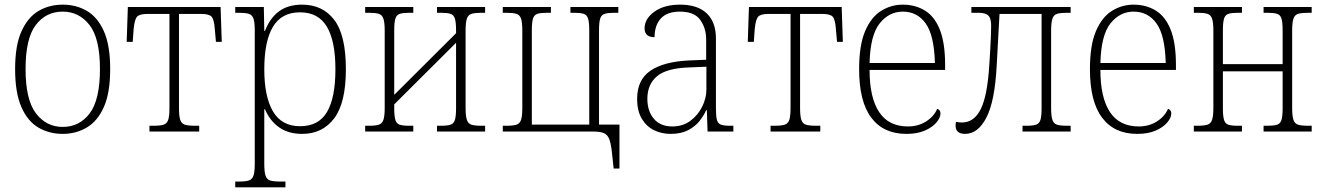

<svg xmlns="http://www.w3.org/2000/svg" viewBox="-20 -566 5701 826"><path d="M250 10Q192 10 145.5 -17Q99 -44 72 -105.5Q45 -167 45 -269Q45 -371 72.5 -431.5Q100 -492 146 -519Q192 -546 250 -546Q308 -546 354 -519Q400 -492 427 -431.5Q454 -371 454 -269Q454 -167 427 -106Q400 -45 353.5 -17.5Q307 10 250 10ZM250 -20Q322 -20 366 -78.5Q410 -137 410 -269Q410 -401 365 -458.5Q320 -516 250 -516Q178 -516 134 -458.5Q90 -401 90 -269Q90 -137 134.5 -78.5Q179 -20 250 -20Z M623 0V-25H641Q669 -25 683.5 -29.5Q698 -34 703.5 -50Q709 -66 709 -101V-506H613Q581 -506 570 -494.5Q559 -483 555 -442L551 -386H525L530 -536H929L934 -386H909L904 -442Q901 -483 890 -494.5Q879 -506 847 -506H750V-101Q750 -66 755.5 -50Q761 -34 775.5 -29.5Q790 -25 819 -25H837V0Z M992 240V215H1008Q1036 215 1050.5 210.5Q1065 206 1070.5 189.5Q1076 173 1076 139V-435Q1076 -470 1070.5 -486Q1065 -502 1050.5 -506.5Q1036 -511 1009 -511H992V-536H1115L1117 -433H1120Q1141 -488 1180 -517Q1219 -546 1280 -546Q1368 -546 1418 -480.5Q1468 -415 1468 -268Q1468 -123 1417.5 -56.5Q1367 10 1280 10Q1221 10 1181 -18Q1141 -46 1120 -96H1117Q1117 -73 1117 -45Q1117 -17 1117 11V139Q1117 174 1122.5 190Q1128 206 1142.5 210.5Q1157 215 1186 215H1208V240ZM1271 -23Q1351 -23 1387 -84.5Q1423 -146 1423 -268Q1423 -390 1386 -451.5Q1349 -513 1271 -513Q1191 -513 1154 -450.5Q1117 -388 1117 -268Q1117 -150 1154.5 -86.5Q1192 -23 1271 -23Z M1551 0V-25H1567Q1595 -25 1609.5 -29.5Q1624 -34 1629.5 -50.5Q1635 -67 1635 -101V-435Q1635 -469 1629.5 -485.5Q1624 -502 1609.5 -506.5Q1595 -511 1567 -511H1551V-536H1758V-511H1740Q1714 -511 1700 -506.5Q1686 -502 1681 -486Q1676 -470 1676 -435V-158L1942 -423V-435Q1942 -470 1937 -486Q1932 -502 1918 -506.5Q1904 -511 1877 -511H1860V-536H2067V-511H2050Q2023 -511 2008.5 -506.5Q1994 -502 1988.5 -485.5Q1983 -469 1983 -435V-101Q1983 -67 1988.5 -50.5Q1994 -34 2008.5 -29.5Q2023 -25 2050 -25H2067V0H1860V-25H1877Q1904 -25 1918 -29.5Q1932 -34 1937 -50Q1942 -66 1942 -101V-382L1676 -117V-101Q1676 -66 1681 -50Q1686 -34 1699.5 -29.5Q1713 -25 1740 -25H1758V0Z M2620 159 2613 94Q2609 55 2602 35Q2595 15 2579.5 7.5Q2564 0 2534 0H2143V-25H2159Q2187 -25 2201.5 -29.5Q2216 -34 2221.5 -50Q2227 -66 2227 -101V-435Q2227 -470 2221.5 -486Q2216 -502 2201.5 -506.5Q2187 -511 2159 -511H2143V-536H2350V-511H2332Q2306 -511 2292 -506.5Q2278 -502 2273 -486Q2268 -470 2268 -435V-30H2515V-435Q2515 -470 2510 -486Q2505 -502 2491 -506.5Q2477 -511 2451 -511H2434V-536H2640V-511H2624Q2596 -511 2581.5 -506.5Q2567 -502 2562 -486Q2557 -470 2557 -435V-30H2645V159Z M2865 10Q2827 10 2794.5 -5.5Q2762 -21 2741.5 -54.5Q2721 -88 2721 -141Q2721 -223 2778.5 -262Q2836 -301 2945 -306L3018 -309V-396Q3018 -445 2992.5 -480.5Q2967 -516 2905 -516Q2850 -516 2823 -486.5Q2796 -457 2796 -406Q2753 -406 2753 -444Q2753 -485 2795 -515.5Q2837 -546 2906 -546Q2981 -546 3020.5 -508.5Q3060 -471 3060 -400V-101Q3060 -67 3064 -51Q3068 -35 3081 -30Q3094 -25 3120 -25H3135V0H3024L3021 -92H3018Q3008 -69 2989.5 -45.5Q2971 -22 2940.5 -6Q2910 10 2865 10ZM2872 -22Q2918 -22 2950.5 -46.5Q2983 -71 3001 -107.5Q3019 -144 3019 -181V-279L2946 -276Q2848 -273 2806.5 -238Q2765 -203 2765 -141Q2765 -88 2793 -55Q2821 -22 2872 -22Z M3295 0V-25H3313Q3341 -25 3355.5 -29.5Q3370 -34 3375.5 -50Q3381 -66 3381 -101V-506H3285Q3253 -506 3242 -494.5Q3231 -483 3227 -442L3223 -386H3197L3202 -536H3601L3606 -386H3581L3576 -442Q3573 -483 3562 -494.5Q3551 -506 3519 -506H3422V-101Q3422 -66 3427.5 -50Q3433 -34 3447.5 -29.5Q3462 -25 3491 -25H3509V0Z M3879 10Q3781 10 3728.5 -59.5Q3676 -129 3676 -268Q3676 -372 3702 -432.5Q3728 -493 3771 -519.5Q3814 -546 3864 -546Q3917 -546 3958.5 -521Q4000 -496 4023 -439Q4046 -382 4046 -286V-265H3721Q3721 -146 3762 -84Q3803 -22 3886 -22Q3930 -22 3964 -43.5Q3998 -65 4012 -98Q4026 -93 4026 -78Q4026 -60 4009 -39.5Q3992 -19 3959.5 -4.5Q3927 10 3879 10ZM4002 -295Q3999 -414 3962.5 -465Q3926 -516 3864 -516Q3805 -516 3764.5 -465.5Q3724 -415 3721 -295Z M4132 10Q4091 10 4091 -26Q4091 -31 4091.5 -35Q4092 -39 4093 -42Q4106 -39 4118 -39Q4171 -39 4199.5 -97Q4228 -155 4236 -286Q4238 -317 4240 -350Q4242 -383 4243 -411.5Q4244 -440 4244 -456Q4244 -487 4232 -499Q4220 -511 4190 -511H4159V-536H4586V-511H4570Q4542 -511 4527.5 -506.5Q4513 -502 4507.5 -485.5Q4502 -469 4502 -435V-101Q4502 -67 4507.5 -50.5Q4513 -34 4527.5 -29.5Q4542 -25 4570 -25H4586V0H4379V-25H4396Q4423 -25 4437 -29.5Q4451 -34 4456 -50Q4461 -66 4461 -101V-506H4280L4268 -286Q4260 -130 4223.5 -60Q4187 10 4132 10Z M4872 10Q4774 10 4721.5 -59.5Q4669 -129 4669 -268Q4669 -372 4695 -432.5Q4721 -493 4764 -519.5Q4807 -546 4857 -546Q4910 -546 4951.5 -521Q4993 -496 5016 -439Q5039 -382 5039 -286V-265H4714Q4714 -146 4755 -84Q4796 -22 4879 -22Q4923 -22 4957 -43.5Q4991 -65 5005 -98Q5019 -93 5019 -78Q5019 -60 5002 -39.5Q4985 -19 4952.5 -4.5Q4920 10 4872 10ZM4995 -295Q4992 -414 4955.5 -465Q4919 -516 4857 -516Q4798 -516 4757.5 -465.5Q4717 -415 4714 -295Z M5116 0V-25H5132Q5160 -25 5174.5 -29.5Q5189 -34 5194.5 -50.5Q5200 -67 5200 -101V-435Q5200 -469 5194.5 -485.5Q5189 -502 5174.5 -506.5Q5160 -511 5132 -511H5116V-536H5323V-511H5305Q5279 -511 5265 -506.5Q5251 -502 5246 -486Q5241 -470 5241 -435V-290H5498V-435Q5498 -470 5493 -486Q5488 -502 5474 -506.5Q5460 -511 5434 -511H5416V-536H5623V-511H5607Q5579 -511 5564.5 -506.5Q5550 -502 5544.5 -485.5Q5539 -469 5539 -435V-101Q5539 -67 5544.5 -50.5Q5550 -34 5564.5 -29.5Q5579 -25 5607 -25H5623V0H5416V-25H5434Q5460 -25 5474 -29.5Q5488 -34 5493 -50Q5498 -66 5498 -101V-259H5241V-101Q5241 -66 5246 -50Q5251 -34 5264.5 -29.5Q5278 -25 5305 -25H5323V0Z"/></svg>

Font: Noto Serif SemiCondensed ExtraLight
Style: Regular
Weight: 200
Width: 4
Designer: Monotype Design Team
Foundry: Monotype Imaging Inc.
Version: Version 2.014